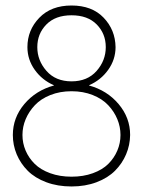

<svg xmlns="http://www.w3.org/2000/svg" viewBox="-20 -672 522 701"><path d="M26.9 -179.2Q26.9 -242.2 68.8 -292Q110.8 -341.8 176.8 -359.9V-360.8Q133.8 -379.4 106.9 -417Q80.1 -454.6 80.1 -500Q80.1 -562 123.3 -606.9Q166.5 -651.9 241.2 -651.9Q315.9 -651.9 358.4 -607.4Q400.9 -563 401.9 -500Q401.9 -454.6 375 -417Q348.1 -379.4 305.2 -360.8V-359.9Q371.1 -341.8 413.1 -292Q455.1 -242.2 455.1 -179.2Q454.6 -142.1 440.4 -108.6Q426.3 -75.2 400.1 -48.8Q374 -22.5 332.8 -6.8Q291.5 8.8 241.2 8.8Q190.4 8.8 149.2 -6.6Q107.9 -22 81.5 -48.3Q55.2 -74.7 41 -108.4Q26.9 -142.1 26.9 -179.2ZM318.6 -325Q283.7 -338.9 241.2 -338.9Q198.7 -338.9 163.8 -325Q128.9 -311 107.2 -287.8Q85.4 -264.6 73.7 -236.8Q62 -209 62 -179.2Q62 -149.4 73.5 -122.3Q85 -95.2 106.7 -73.7Q128.4 -52.2 163.3 -39.6Q198.2 -26.9 241.2 -26.9Q284.2 -26.9 319.1 -39.6Q354 -52.2 375.5 -73.7Q397 -95.2 408.4 -122.3Q419.9 -149.4 419.9 -179.2Q419.9 -209 408.4 -236.8Q397 -264.6 375.2 -287.8Q353.5 -311 318.6 -325ZM149.7 -413.1Q183.1 -375 241.2 -375Q299.3 -375 332.8 -413.1Q366.2 -451.2 366.2 -500Q366.2 -548.8 333.3 -582.5Q300.3 -616.2 241.2 -616.2Q182.1 -616.2 149.2 -582.5Q116.2 -548.8 116.2 -500Q116.2 -451.2 149.7 -413.1Z"/></svg>

Font: RawengulkSans
Style: Regular
Weight: 500
Designer: gluk (gluksza@wp.pl)
Foundry: gluk (gluksza@wp.pl)
Version: Version 0.94